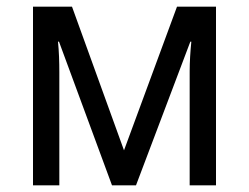

<svg xmlns="http://www.w3.org/2000/svg" viewBox="-20 -556 748 576"><path d="M628 -536H511L352 -105L196 -536H79V0H158V-339C158 -371 157 -401 154 -431H157L316 0H388L551 -431H554C551 -401 549 -370 549 -342V0H628Z"/></svg>

Font: Noto Sans Thai
Style: Regular
Weight: 400
Designer: Monotype Design Team
Foundry: Monotype Imaging Inc.
Version: Version 1.901